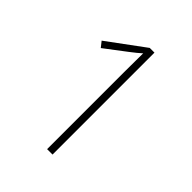

<svg xmlns="http://www.w3.org/2000/svg" viewBox="-200 -833 951 951"><g transform="rotate(45 275.5 -357.0)"><path d="M290 0V-539Q290 -582 290.5 -615.5Q291 -649 291 -672Q278 -660 266.5 -651Q255 -642 236 -627L124 -542L101 -571L295 -714H328V0Z"/></g></svg>

Font: Noto Sans Bengali UI ExtraLight
Style: Regular
Weight: 200
Designer: Jelle Bosma - Monotype Design Team
Foundry: Monotype Imaging Inc.
Version: Version 2.003; ttfautohint (v1.8.4.7-5d5b)